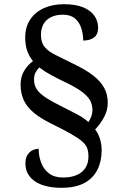

<svg xmlns="http://www.w3.org/2000/svg" viewBox="-20 -780 584 914"><path d="M272 114Q233 114 201.5 106.5Q170 99 147.5 84Q125 69 113 47.5Q101 26 101 -2Q101 -29 112 -44.5Q123 -60 137.5 -66Q152 -72 164 -72Q164 -37 176 -5.5Q188 26 213.5 45.5Q239 65 279 65Q320 65 347 52.5Q374 40 387.5 18Q401 -4 401 -35Q401 -57 395.5 -73.5Q390 -90 372 -106Q354 -122 319 -142Q284 -162 225 -191Q172 -217 139.5 -244.5Q107 -272 92.5 -304.5Q78 -337 78 -377Q78 -415 95 -443Q112 -471 137 -489Q119 -511 109.5 -538Q100 -565 100 -601Q100 -652 124 -687.5Q148 -723 189.5 -741.5Q231 -760 284 -760Q339 -760 375 -745.5Q411 -731 429 -705.5Q447 -680 447 -648Q447 -616 427.5 -601.5Q408 -587 376 -587Q376 -618 367 -646Q358 -674 337 -692Q316 -710 280 -710Q231 -710 203 -685Q175 -660 175 -613Q175 -578 192.5 -556.5Q210 -535 245 -518Q280 -501 330 -476Q387 -449 423 -421Q459 -393 476 -361.5Q493 -330 493 -291Q493 -254 474.5 -220.5Q456 -187 433 -164Q443 -151 449.5 -136Q456 -121 460 -103.5Q464 -86 464 -65Q464 -13 444 27.5Q424 68 382 91Q340 114 272 114ZM401 -199Q409 -211 414.5 -225.5Q420 -240 420 -256Q420 -279 410.5 -299Q401 -319 373.5 -340.5Q346 -362 292 -388Q256 -405 224.5 -422Q193 -439 167 -459Q157 -449 149.5 -435.5Q142 -422 142 -402Q142 -375 155 -355Q168 -335 199.5 -314.5Q231 -294 288 -266Q318 -251 347.5 -235.5Q377 -220 401 -199Z"/></svg>

Font: Noto Serif Bengali
Style: Regular
Weight: 400
Designer: Juan Bruce, Universal Thirst, Indian Type Foundry and the Monotype Design Team.
Foundry: Monotype Imaging Inc.
Version: Version 2.003